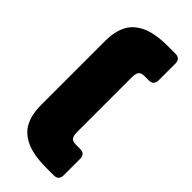

<svg xmlns="http://www.w3.org/2000/svg" viewBox="-277 -851 982 982"><g transform="rotate(45 214.5 -360.0)"><path d="M348 80H294Q200 80 146 54Q92 28 70 -18Q48 -64 48 -124V-595Q48 -656 70 -702Q92 -748 146 -774Q200 -800 294 -800H348Q384 -800 384 -764V-643Q384 -607 348 -607H317Q293 -607 284.5 -595Q276 -583 276 -557V-161Q276 -135 284.5 -123Q293 -111 317 -111H348Q384 -111 384 -75V44Q384 80 348 80Z"/></g></svg>

Font: Bungee Tint
Style: Regular
Weight: 400
Designer: David Jonathan Ross
Foundry: David Jonathan Ross
Version: Version 2.001